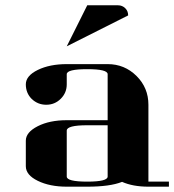

<svg xmlns="http://www.w3.org/2000/svg" viewBox="-20 -702 655 722"><path d="M77.1 -172.9Q77.1 -204.6 122.1 -227.5Q166.5 -250 231 -250H384.8V-422.9Q384.8 -441.9 308.1 -441.9Q231 -441.9 231 -422.9V-384.8Q231 -353 208.5 -330.6Q186 -308.1 153.8 -308.1Q122.1 -308.1 99.1 -330.1Q77.1 -352.1 77.1 -384.8Q77.1 -417 122.1 -439Q167 -460.9 231 -460.9H384.8Q448.7 -460.9 493.7 -416Q538.1 -371.6 538.1 -308.1V-19H615.2V0H538.1Q480 0 439 -18.1Q393.6 0 308.1 0H231Q167 0 122.1 -22Q77.1 -43.9 77.1 -77.1ZM231 -38.1Q231 -19 308.1 -19Q384.8 -19 384.8 -38.1V-231H308.1Q231 -231 231 -210.9ZM231 -527.8 308.1 -682.1H423.8Q439.9 -682.1 451.2 -670.9Q461.9 -660.2 461.9 -644Z"/></svg>

Font: Hjet
Style: Regular
Weight: 400
Designer: T. Christopher White
Version: Version 1.2